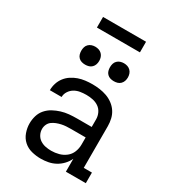

<svg xmlns="http://www.w3.org/2000/svg" viewBox="-220 -1037 1039 1160"><g transform="rotate(30 300.0 -457.0)"><path d="M251 8Q219 8 187.5 0Q156 -8 132.5 -29Q109 -50 98 -81Q87 -112 87 -143Q87 -171 95 -197.5Q103 -224 121 -244.5Q139 -265 163 -278Q187 -291 213 -299Q239 -307 266 -309.5Q293 -312 321 -312H423V-365Q423 -388 413 -409Q403 -430 384.5 -442.5Q366 -455 343.5 -459.5Q321 -464 299 -464Q277 -464 256 -460.5Q235 -457 217 -446.5Q199 -436 187 -417.5Q175 -399 175 -378Q175 -378 175 -378Q175 -378 175 -378H93Q93 -378 93 -378.5Q93 -379 93 -379Q93 -403 100.5 -426.5Q108 -450 123 -469.5Q138 -489 158.5 -502.5Q179 -516 202 -524Q225 -532 249.5 -535Q274 -538 299 -538Q324 -538 349.5 -534.5Q375 -531 399 -522.5Q423 -514 444 -498.5Q465 -483 479 -462Q493 -441 499 -416Q505 -391 505 -365V-74H562V0H423V-90Q412 -66 393.5 -46.5Q375 -27 352 -14.5Q329 -2 303 3Q277 8 251 8ZM282 -65Q309 -65 335 -72Q361 -79 382 -95.5Q403 -112 413 -137Q423 -162 423 -189V-239H321Q304 -239 288 -238Q272 -237 256 -233.5Q240 -230 224.5 -224Q209 -218 196 -208.5Q183 -199 176 -184Q169 -169 169 -152Q169 -132 178.5 -113.5Q188 -95 205 -84Q222 -73 242 -69Q262 -65 282 -65ZM400 -618Q387 -618 375 -621.5Q363 -625 354 -634Q345 -643 341.5 -655Q338 -667 338 -680Q338 -693 341.5 -705Q345 -717 354 -726Q363 -735 375 -739Q387 -743 400 -743Q413 -743 425 -739Q437 -735 446 -726Q455 -717 459 -705Q463 -693 463 -680Q463 -667 459 -655Q455 -643 446 -634Q437 -625 425 -621.5Q413 -618 400 -618ZM200 -618Q187 -618 175 -621.5Q163 -625 154 -634Q145 -643 141.5 -655Q138 -667 138 -680Q138 -693 141.5 -705Q145 -717 154 -726Q163 -735 175 -739Q187 -743 200 -743Q213 -743 225 -739Q237 -735 246 -726Q255 -717 259 -705Q263 -693 263 -680Q263 -667 259 -655Q255 -643 246 -634Q237 -625 225 -621.5Q213 -618 200 -618ZM150 -848V-922H450V-848Z"/></g></svg>

Font: Iosevka Slab Extended
Style: Regular
Weight: 400
Width: 7
Monospace: yes
Designer: Belleve Invis
Foundry: Belleve Invis
Version: Version 11.1.1; ttfautohint (v1.8.3)